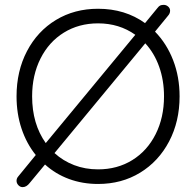

<svg xmlns="http://www.w3.org/2000/svg" viewBox="-20 -746 766 789"><path d="M718 -350Q718 -247 675 -165Q632 -83 556 -36.5Q480 10 383 10Q319 10 263.5 -10.5Q208 -31 165 -70L102 6Q89 23 73 23Q63 23 55.5 15Q48 7 48 -3Q48 -13 55 -21L127 -109Q89 -156 68.5 -217.5Q48 -279 48 -350Q48 -454 91 -536Q134 -618 210 -664Q286 -710 383 -710Q494 -710 576 -651L627 -713Q633 -721 638.5 -723.5Q644 -726 653 -726Q663 -726 671 -719Q679 -712 679 -702Q679 -691 671 -682L617 -616Q665 -567 691.5 -498.5Q718 -430 718 -350ZM168 -158 536 -603Q470 -650 383 -650Q304 -650 242.5 -612Q181 -574 146.5 -505.5Q112 -437 112 -350Q112 -237 168 -158ZM654 -350Q654 -416 634 -472Q614 -528 577 -568L204 -117Q239 -85 284.5 -67.5Q330 -50 383 -50Q462 -50 523.5 -88Q585 -126 619.5 -194.5Q654 -263 654 -350Z"/></svg>

Font: Quicksand
Style: Regular
Weight: 400
Designer: Andrew Paglinawan
Foundry: Andrew Paglinawan
Version: Version 3.000